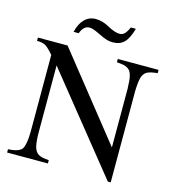

<svg xmlns="http://www.w3.org/2000/svg" viewBox="-124 -953 969 1068"><g transform="rotate(15 361.0 -419.5)"><path d="M707 -662.1V-643.1Q665.5 -639.6 647 -629.2Q628.4 -618.7 620.8 -594Q613.3 -569.3 611.8 -515.1V11.2H595.2L152.8 -539.1V-147Q153.8 -93.3 161.6 -67.9Q169.4 -42.5 188.2 -31.7Q207 -21 247.1 -19V0H12.2V-19Q38.6 -20.5 54 -24.4Q69.3 -28.3 80.8 -35.4Q92.3 -42.5 97.7 -57.9Q103 -73.2 105.7 -93.3Q108.4 -113.3 108.9 -147V-587.9Q78.6 -623 61.5 -633.1Q44.4 -643.1 12.2 -643.1V-662.1H183.1L567.9 -178.2V-515.1Q566.9 -543.5 565.4 -561.3Q564 -579.1 559.6 -594Q555.2 -608.9 549.1 -616.9Q543 -625 531.7 -631.1Q520.5 -637.2 506.8 -639.4Q493.2 -641.6 472.2 -643.1V-662.1ZM497.1 -850.1H525.9Q510.3 -793 486.1 -768.6Q461.9 -744.1 420.9 -744.1Q401.9 -744.1 386 -748.8Q370.1 -753.4 339.8 -768.1L316.9 -778.8Q292 -790 275.9 -790Q241.7 -790 225.1 -744.1H195.8Q207 -793 233.4 -819.1Q259.8 -845.2 296.9 -845.2Q333 -845.2 367.2 -827.1L391.1 -814.9Q423.8 -799.8 443.8 -799.8Q460.9 -799.8 472.7 -810.8Q484.4 -821.8 497.1 -850.1Z"/></g></svg>

Font: Accordance
Style: Regular
Weight: 400
Version: Version 1.1 (build May 11, 2018) Miklal Software Solutions, 